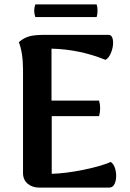

<svg xmlns="http://www.w3.org/2000/svg" viewBox="-20 -856 592 876"><path d="M510 -54Q510 -31 502 -15.5Q494 0 478 0H160Q127 0 106 -18Q85 -36 85 -67V-538Q85 -614 66 -664Q90 -684 114.5 -690.5Q139 -697 185 -697H475Q486 -697 491 -687Q496 -677 496 -661Q496 -638 486 -614Q476 -590 461 -583Q343 -631 215 -634V-397H432Q437 -379 437 -363Q437 -344 432 -326H216V-63Q282 -65 362 -81.5Q442 -98 485 -117Q497 -110 503.5 -92Q510 -74 510 -54ZM421 -836Q425 -824 425 -807Q425 -791 421 -778H141Q136 -795 136 -807Q136 -821 141 -836Z"/></svg>

Font: Arima Madurai Black
Style: Regular
Weight: 900
Designer: Joana Correia and Natanael Gama
Foundry: NDISCOVER
Version: Version 1.020